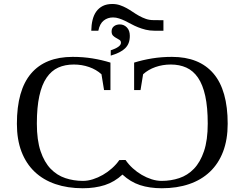

<svg xmlns="http://www.w3.org/2000/svg" viewBox="-20 -953 1253 982"><path d="M807.6 9.8Q745.1 9.8 696 -6.3Q647 -22.5 606.4 -60.1Q565.9 -22.5 515.9 -6.3Q465.8 9.8 403.3 9.8Q325.7 9.8 263.4 -11.5Q201.2 -32.7 157.2 -74.5Q113.3 -116.2 89.8 -177.7Q66.4 -239.3 66.4 -319.8Q66.4 -491.7 138.9 -576.9Q211.4 -662.1 351.6 -662.1Q404.8 -662.1 452.9 -654.3Q501 -646.5 544.9 -632.8V-492.2H512.2L499 -573.2Q472.7 -597.2 435.8 -610.1Q398.9 -623 357.4 -623Q312.5 -623 277.6 -607.2Q242.7 -591.3 218.3 -555.7Q193.8 -520 181.2 -462.2Q168.5 -404.3 168.5 -320.8Q168.5 -236.3 187.5 -179.9Q206.5 -123.5 239 -89.8Q271.5 -56.2 314.2 -42Q356.9 -27.8 404.3 -27.8Q428.7 -27.8 455.1 -36.1Q481.4 -44.4 506.1 -58.6Q530.8 -72.8 552.7 -92.3Q574.7 -111.8 590.3 -134.3L622.1 -134.8Q637.7 -111.8 659.2 -92.3Q680.7 -72.8 705.1 -58.6Q729.5 -44.4 755.6 -36.1Q781.7 -27.8 806.6 -27.8Q854 -27.8 896.7 -42Q939.5 -56.2 971.9 -89.8Q1004.4 -123.5 1023.4 -179.9Q1042.5 -236.3 1042.5 -320.8Q1042.5 -404.3 1029.8 -462.2Q1017.1 -520 992.7 -555.7Q968.3 -591.3 933.1 -607.2Q897.9 -623 853.5 -623Q812 -623 775.1 -610.1Q738.3 -597.2 711.9 -573.2L698.7 -492.2H666V-632.8Q710 -646.5 758.1 -654.3Q806.2 -662.1 859.4 -662.1Q999 -662.1 1071.8 -576.9Q1144.5 -491.7 1144.5 -319.8Q1144.5 -239.3 1121.1 -177.7Q1097.7 -116.2 1053.7 -74.5Q1009.8 -32.7 947.5 -11.5Q885.3 9.8 807.6 9.8ZM554.7 -932.6Q575.2 -932.6 593.3 -926.5Q611.3 -920.4 627.7 -911.4Q644 -902.3 659.7 -891.6Q675.3 -880.9 691.7 -871.8Q708 -862.8 726.1 -856.4Q744.1 -850.1 765.1 -850.1L815.9 -849.6V-795.9H770.5Q746.1 -795.9 725.3 -801Q704.6 -806.2 686.3 -813.5Q668 -820.8 651.6 -829.8Q635.3 -838.9 619.9 -846.2Q604.5 -853.5 589.1 -858.6Q573.7 -863.8 558.1 -863.8Q530.8 -863.8 510.5 -847.9Q490.2 -832 482.9 -795.9H446.8Q447.3 -825.7 453.4 -850.8Q459.5 -876 472.4 -894Q485.4 -912.1 505.6 -922.4Q525.9 -932.6 554.7 -932.6ZM546.4 -668.5V-695.8Q570.8 -703.6 584.7 -713.4Q598.6 -723.1 598.6 -734.4Q598.6 -744.1 591.1 -749Q583.5 -753.9 574.7 -758.5Q565.9 -763.2 558.3 -770.5Q550.8 -777.8 550.8 -792.5Q550.8 -809.1 562.7 -818.6Q574.7 -828.1 593.3 -828.1Q613.8 -828.1 628.9 -812.7Q644 -797.4 644 -769.5Q644 -748.5 637.9 -732.9Q631.8 -717.3 619.6 -705.6Q607.4 -693.8 589.1 -684.8Q570.8 -675.8 546.4 -668.5Z"/></svg>

Font: Times New Roman
Style: Regular
Weight: 400
Designer: Steve Matteson
Foundry: Ascender Corporation
Version: Version 2.00.3